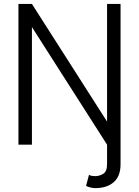

<svg xmlns="http://www.w3.org/2000/svg" viewBox="-20 -743 714 986"><path d="M599.1 100.1Q599.1 162.1 564 192.6Q528.8 223.1 469.2 223.1Q458 223.1 444.1 219.7Q430.2 216.3 421.9 211.4L437 154.8Q443.8 159.2 453.6 160.4Q463.4 161.6 469.2 161.6Q490.2 161.6 510 149.7Q529.8 137.7 529.8 100.1V0L144 -604V0H74.7V-722.7H144L529.8 -118.7V-722.7H599.1Z"/></svg>

Font: Giphurs Light
Style: Regular
Weight: 300
Version: Version 0.920; ttfautohint (v1.8.4.7-5d5b)